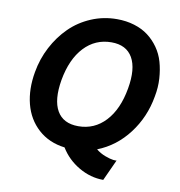

<svg xmlns="http://www.w3.org/2000/svg" viewBox="-95 -828 1000 1068"><g transform="rotate(10 405.5 -294.0)"><path d="M480 -741.2Q532.7 -741.2 578.1 -727.3Q623.5 -713.4 657 -688.2Q690.4 -663.1 715.6 -627.4Q740.7 -591.8 752.9 -548.8Q765.1 -505.9 768.3 -456.5Q771.5 -407.2 761.2 -354Q740.7 -234.9 670.2 -142.1Q599.6 -49.3 496.1 -8.8Q519.5 10.3 548.3 21Q577.1 31.7 594.7 33.7Q612.3 35.6 613.8 33.2L559.1 152.8Q486.8 152.8 420.7 114.3Q354.5 75.7 315.9 12.2Q226.1 1 166 -53.5Q106 -107.9 84.7 -190.7Q63.5 -273.4 81.1 -372.1Q94.2 -448.2 129.4 -515.4Q164.6 -582.5 215.6 -632.8Q266.6 -683.1 335.2 -712.2Q403.8 -741.2 480 -741.2ZM606.9 -372.1Q627 -485.8 591.8 -547.4Q556.6 -608.9 472.2 -608.9Q380.9 -608.9 318.1 -542Q255.4 -475.1 233.9 -354Q214.4 -239.7 249.5 -178.5Q284.7 -117.2 370.1 -117.2Q460.9 -117.2 523.4 -184.3Q585.9 -251.5 606.9 -372.1Z"/></g></svg>

Font: Stilu SemiBold
Style: Italic
Weight: 600
Italic angle: -10°
Designer: Genilson Lima Santos
Foundry: Genilson Lima Santos
Version: Version 1.200;PS 001.200;hotconv 1.0.88;makeotf.lib2.5.64775